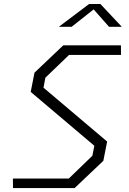

<svg xmlns="http://www.w3.org/2000/svg" viewBox="-20 -962 660 982"><path d="M46.5 0H361.5L508.5 -139.5L528 -238L202.5 -513.5L212 -564.5L333 -681H599L598.5 -730H303.5L156.5 -590.5L137 -492L462.5 -216.5L452.5 -165.5L332 -49H46ZM281 -825H346.5L459 -914L537.5 -825H603L493.5 -941.5H435.5Z"/></svg>

Font: Monaspace Krypton ExtraLight
Style: Italic
Weight: 200
Italic angle: -11°
Designer: Riley Cran & the Lettermatic Team
Foundry: Lettermatic
Version: Version 1.101 (Monaspace Krypton)